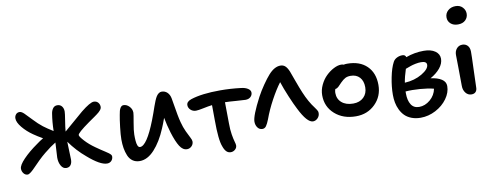

<svg xmlns="http://www.w3.org/2000/svg" viewBox="-68 -1138 4026 1562"><g transform="rotate(-10 1945.5 -356.5)"><path d="M74.2 -38.1Q54.7 -38.1 41.3 -54.9Q27.8 -71.8 27.8 -94.2Q27.8 -123 74.5 -171.6Q121.1 -220.2 190.9 -269Q220.7 -291.5 248 -307.1Q205.6 -331.1 172.9 -354Q124 -387.7 89.1 -430.2Q54.2 -472.7 54.2 -504.9Q54.2 -523.4 65.4 -537.1Q76.7 -550.8 96.2 -550.8Q112.3 -550.8 133.5 -530.3Q154.8 -509.8 191.2 -470.7Q227.5 -431.6 263.2 -403.8Q294.4 -379.9 342.8 -350.1Q344.2 -424.8 355 -491.2Q358.4 -515.6 371.3 -533.7Q384.3 -551.8 407.2 -551.8Q431.6 -551.8 445.3 -534.7Q459 -517.6 459 -491.2Q459 -475.6 450 -420.4Q440.9 -365.2 438 -329.1Q439 -329.6 440.4 -331.1Q441.9 -332.5 442.9 -333Q580.6 -452.6 598.1 -466.8Q675.3 -528.8 705.1 -528.8Q727.5 -528.8 740.7 -513.9Q753.9 -499 753.9 -478Q753.9 -471.2 751.2 -464.4Q748.5 -457.5 742.2 -450.2Q735.8 -442.9 729 -436.5Q722.2 -430.2 710.4 -421.6Q698.7 -413.1 689.5 -406.5Q680.2 -399.9 664.1 -388.9Q647.9 -377.9 637.2 -370.1Q538.1 -299.8 538.1 -282.2Q538.1 -270 572.3 -232.4Q606.4 -194.8 654.8 -161.1Q672.9 -147.9 694.3 -133.8Q715.8 -119.6 728.8 -111.3Q741.7 -103 753.4 -94.5Q765.1 -85.9 770.5 -78.9Q775.9 -71.8 775.9 -64.9Q775.9 -43 762 -28.6Q748 -14.2 726.1 -14.2Q669.4 -14.2 568.8 -102.1Q496.6 -162.1 437 -245.1Q441.9 -130.4 441.9 -98.1Q441.9 -69.8 429.7 -53Q417.5 -36.1 393.1 -36.1Q366.2 -36.1 350.1 -64.5Q334 -92.8 334 -131.8Q334 -142.1 340.8 -255.9Q300.3 -231.9 245.1 -187Q217.3 -164.6 187 -135Q156.7 -105.5 138.4 -85.9Q120.1 -66.4 102.5 -52.2Q85 -38.1 74.2 -38.1Z M991.7 12.2Q957.5 12.2 933.3 -4.9Q909.2 -22 896.7 -52.2Q884.3 -82.5 878.9 -115.2Q873.5 -147.9 873.5 -187Q873.5 -224.1 881.1 -288.1Q888.7 -352.1 895.5 -386.2Q905.8 -459 938.5 -459Q964.8 -459 986.3 -436.8Q1007.8 -414.6 1007.8 -384.8Q1007.8 -372.6 995.8 -305.9Q983.9 -239.3 983.9 -208Q983.9 -193.4 984.1 -182.6Q984.4 -171.9 985.4 -158.2Q986.3 -144.5 988.3 -135.3Q990.2 -126 993.4 -117.4Q996.6 -108.9 1001.7 -104.5Q1006.8 -100.1 1013.7 -100.1Q1069.3 -100.1 1146.5 -297.9Q1156.2 -322.3 1167.5 -354.2Q1178.7 -386.2 1185.8 -406.7Q1192.9 -427.2 1202.1 -449.5Q1211.4 -471.7 1219.5 -484.1Q1227.5 -496.6 1238.8 -504.9Q1250 -513.2 1262.7 -513.2Q1290.5 -513.2 1309.6 -494.9Q1328.6 -476.6 1334.5 -445.8Q1337.4 -431.2 1344.5 -387Q1351.6 -342.8 1358.4 -306.2Q1365.2 -269.5 1372.6 -242.2Q1383.8 -198.7 1401.1 -161.6Q1418.5 -124.5 1429.7 -103.8Q1440.9 -83 1440.9 -70.8Q1440.9 -47.9 1424.8 -32Q1408.7 -16.1 1386.7 -16.1Q1352.1 -16.1 1326.9 -55.7Q1301.8 -95.2 1277.8 -172.9Q1257.8 -239.3 1246.6 -299.8Q1228.5 -249 1214.8 -217.8Q1171.4 -113.8 1113.3 -50.8Q1055.2 12.2 991.7 12.2Z M1733.4 69.8Q1711.9 69.8 1697.3 55.2Q1682.6 40.5 1672.4 11.2Q1649.4 -44.9 1649.4 -210.9Q1649.4 -238.3 1648.9 -279.3Q1648.4 -320.3 1648.4 -334Q1616.7 -330.1 1574 -321Q1531.2 -312 1512.7 -312Q1486.8 -312 1468.8 -328.9Q1450.7 -345.7 1450.7 -368.2Q1450.7 -397.5 1491.2 -411.1Q1581.5 -440.9 1734.4 -440.9Q1818.8 -440.9 1905.3 -430.2Q1939.9 -426.3 1961.2 -412.4Q1982.4 -398.4 1982.4 -378.9Q1982.4 -358.4 1966.8 -343.8Q1951.2 -329.1 1924.3 -329.1Q1906.7 -329.1 1848.6 -333.7Q1790.5 -338.4 1756.3 -338.9Q1758.3 -241.2 1758.3 -164.1Q1758.3 -111.3 1764.9 -71.8Q1771.5 -32.2 1778.1 -10Q1784.7 12.2 1784.7 22Q1784.7 42.5 1768.8 56.2Q1752.9 69.8 1733.4 69.8Z M2019.5 -71.8Q1994.6 -71.8 1979.7 -92.3Q1964.8 -112.8 1964.8 -141.1Q1964.8 -189.5 2039.6 -333Q2064.5 -379.4 2096.4 -425.5Q2128.4 -471.7 2152.8 -499Q2202.1 -554.2 2251.5 -554.2Q2275.4 -554.2 2291.5 -539.3Q2307.6 -524.4 2320.8 -492.2Q2323.7 -484.4 2348.9 -415Q2374 -345.7 2389.6 -309.1Q2424.3 -225.6 2468.8 -168Q2487.3 -143.1 2490.2 -132.8Q2491.7 -127.4 2491.7 -121.1Q2491.7 -96.2 2474.6 -78.6Q2457.5 -61 2435.5 -61Q2386.7 -61 2324.7 -186Q2304.2 -225.1 2274.4 -295.9Q2244.6 -366.7 2226.6 -421.9Q2187 -369.6 2145.3 -292.5Q2103.5 -215.3 2076.7 -141.1Q2063 -106 2050.8 -88.9Q2038.6 -71.8 2019.5 -71.8Z M2787.1 -41Q2681.2 -41 2613 -101.8Q2544.9 -162.6 2544.9 -256.8Q2544.9 -300.3 2564.7 -342Q2584.5 -383.8 2614.3 -412.6Q2644 -441.4 2677.7 -458.7Q2711.4 -476.1 2739.3 -476.1Q2752.4 -476.1 2760.3 -472.2Q2774.9 -475.1 2789.1 -475.1Q2892.6 -475.1 2951.4 -417.7Q3010.3 -360.4 3010.3 -261.2Q3010.3 -167 2946.3 -104Q2882.3 -41 2787.1 -41ZM2653.3 -257.8Q2653.3 -207 2688.5 -177Q2723.6 -147 2783.2 -147Q2836.4 -147 2868.9 -178.2Q2901.4 -209.5 2901.4 -261.2Q2901.4 -313.5 2874 -343.3Q2846.7 -373 2799.3 -373Q2772.9 -373 2755.1 -363.5Q2737.3 -354 2716.3 -333Q2709.5 -326.2 2699.7 -315.9Q2689.9 -305.7 2685.5 -301.5Q2681.2 -297.4 2674.1 -293.5Q2667 -289.6 2659.2 -289.1Q2653.3 -274.4 2653.3 -257.8Z M3303.2 62Q3261.7 62 3228.3 49.1Q3194.8 36.1 3173.3 14.6Q3151.9 -6.8 3137.7 -36.1Q3123.5 -65.4 3117.7 -96.2Q3111.8 -127 3111.8 -160.2Q3111.8 -228 3127 -303.7Q3142.1 -379.4 3166 -423.8Q3176.3 -443.4 3197.8 -454.1Q3219.2 -464.8 3243.2 -464.8Q3267.6 -464.8 3272.9 -443.8Q3344.7 -470.2 3419.9 -470.2Q3479.5 -470.2 3514.2 -446Q3548.8 -421.9 3548.8 -382.8Q3548.8 -342.8 3518.3 -305.7Q3487.8 -268.6 3437 -240.2Q3493.7 -233.4 3526.9 -211.9Q3560.1 -190.4 3560.1 -154.8Q3560.1 -101.6 3523.7 -51Q3487.3 -0.5 3427.5 30.8Q3367.7 62 3303.2 62ZM3383.3 -382.8Q3361.3 -382.8 3336.7 -377.7Q3312 -372.6 3296.1 -366.9Q3280.3 -361.3 3252.9 -351.1Q3232.4 -288.6 3225.1 -241.2Q3306.6 -245.6 3367.9 -282Q3429.2 -318.4 3429.2 -354Q3429.2 -382.8 3383.3 -382.8ZM3218.3 -152.8Q3218.3 -96.2 3240 -61.5Q3261.7 -26.9 3306.2 -26.9Q3355.5 -26.9 3397.7 -62.7Q3439.9 -98.6 3450.2 -151.9Q3405.3 -164.1 3337.4 -169.2Q3269.5 -174.3 3218.3 -169.9Z M3733.9 -632.8Q3696.3 -632.8 3673.6 -653.3Q3650.9 -673.8 3650.9 -705.1Q3650.9 -738.8 3675.8 -761Q3700.7 -783.2 3738.8 -783.2Q3774.9 -783.2 3796.4 -760.3Q3817.9 -737.3 3817.9 -708Q3817.9 -676.3 3795.7 -654.5Q3773.4 -632.8 3733.9 -632.8ZM3743.7 -53.2Q3714.4 -53.2 3695.6 -76.9Q3676.8 -100.6 3676.8 -134.8Q3676.8 -214.8 3675.3 -289.6Q3673.8 -364.3 3673.8 -391.1Q3673.8 -422.9 3691.9 -443.8Q3710 -464.8 3738.8 -464.8Q3764.6 -464.8 3781.5 -447.3Q3798.3 -429.7 3798.8 -397Q3799.3 -368.2 3794.7 -248.5Q3790 -128.9 3790 -102.1Q3790 -79.6 3778.1 -66.4Q3766.1 -53.2 3743.7 -53.2Z"/></g></svg>

Font: Shantell Sans Irregular Bouncy
Style: Regular
Weight: 500
Designer: Stephen Nixon, Anya Danilova, Shantell Martin
Foundry: Arrow Type
Version: Version 1.006;[9816181b4]